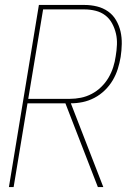

<svg xmlns="http://www.w3.org/2000/svg" viewBox="-20 -755 540 775"><path d="M16 0 137 -735H321Q347 -735 371.5 -729Q396 -723 416 -709Q436 -695 448.5 -673.5Q461 -652 466.5 -628Q472 -604 471.5 -577.5Q471 -551 467 -525Q463 -501 455.5 -477Q448 -453 435 -431Q422 -409 403 -390.5Q384 -372 361 -360Q338 -348 314 -343Q290 -338 266 -338L397 0H375L244 -338H91L35 0ZM94 -356H262Q284 -356 306.5 -360.5Q329 -365 350 -376Q371 -387 388.5 -404Q406 -421 418 -441.5Q430 -462 437 -484Q444 -506 447 -528Q451 -551 452 -574.5Q453 -598 448 -619.5Q443 -641 432.5 -660.5Q422 -680 405 -693Q388 -706 366 -711.5Q344 -717 321 -717H154Z"/></svg>

Font: Iosevka SS04 Thin
Style: Italic
Weight: 100
Italic angle: -9°
Monospace: yes
Designer: Belleve Invis
Foundry: Belleve Invis
Version: Version 19.0.0; ttfautohint (v1.8.4)